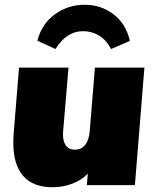

<svg xmlns="http://www.w3.org/2000/svg" viewBox="-20 -778 652 807"><path d="M587 -494 547 0H345L349 -48Q323 -21 284 -6Q245 9 200 9Q119 9 77.5 -38.5Q36 -86 36 -177Q36 -199 37 -211L60 -494H268L245 -222Q243 -188 255.5 -168.5Q268 -149 295 -149Q323 -149 338.5 -169.5Q354 -190 357 -226L379 -494ZM526 -606 447 -572Q426 -611 395.5 -629Q365 -647 329 -647Q260 -647 213 -572L137 -607Q156 -679 211.5 -718.5Q267 -758 336 -758Q404 -758 456.5 -718.5Q509 -679 526 -606Z"/></svg>

Font: Nunito Sans Heavy Heavy
Style: Italic
Weight: 400
Italic angle: -4.541°
Designer: Vernon Adams
Foundry: Vernon Adams
Version: Version 2.002